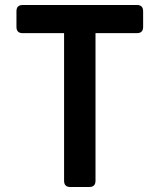

<svg xmlns="http://www.w3.org/2000/svg" viewBox="-20 -750 640 770"><path d="M262 0Q237 0 237 -25V-617H71Q46 -617 46 -642V-705Q46 -730 71 -730H529Q554 -730 554 -705V-642Q554 -617 529 -617H363V-25Q363 0 338 0Z"/></svg>

Font: Pitagon Sans Mono
Style: Bold
Weight: 700
Monospace: yes
Designer: Travis Tran
Foundry: Pitagon
Version: Version 1.001; ttfautohint (v1.8.4.7-5d5b);gftools[0.9.26]